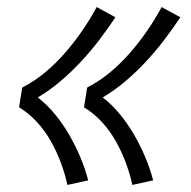

<svg xmlns="http://www.w3.org/2000/svg" viewBox="-20 -616 540 544"><path d="M355 -92Q348 -124 336 -156Q324 -188 307.5 -217Q291 -246 268.5 -270.5Q246 -295 218 -312L227 -368Q262 -386 292.5 -411.5Q323 -437 349 -467Q375 -497 397 -529Q419 -561 438 -596L491 -567Q469 -534 445 -502.5Q421 -471 393.5 -441.5Q366 -412 335.5 -386Q305 -360 271 -340Q298 -319 320 -292Q342 -265 359.5 -235Q377 -205 391 -172Q405 -139 414 -105ZM171 -92Q164 -124 152 -156Q140 -188 123.5 -217Q107 -246 84.5 -270.5Q62 -295 34 -312L43 -368Q78 -386 108.5 -411.5Q139 -437 165 -467Q191 -497 213 -529Q235 -561 254 -596L307 -567Q285 -534 261 -502.5Q237 -471 209.5 -441.5Q182 -412 151.5 -386Q121 -360 87 -340Q114 -319 136 -292Q158 -265 175.5 -235Q193 -205 207 -172Q221 -139 230 -105Z"/></svg>

Font: Iosevka Curly Light Oblique
Style: Regular
Weight: 300
Italic angle: -9°
Monospace: yes
Designer: Belleve Invis
Foundry: Belleve Invis
Version: Version 11.1.0; ttfautohint (v1.8.3)